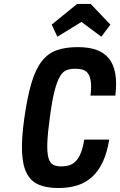

<svg xmlns="http://www.w3.org/2000/svg" viewBox="-20 -934 603 964"><path d="M403 -233Q396.4 -193.1 386.2 -167.3Q376 -141.4 361.6 -125.9Q347.1 -110.4 328.6 -104.5Q310.1 -98.6 287 -98.6Q262.9 -98.6 246.7 -106.9Q230.6 -115.1 223.2 -141.6Q215.9 -168 217.6 -217.2Q219.4 -266.4 230.9 -349Q241.6 -429.4 253.7 -476.7Q265.9 -524 280.4 -549.2Q295 -574.4 313.8 -581.6Q332.6 -588.9 358 -588.9Q381 -588.9 397.2 -583.4Q413.4 -578 423.2 -563.1Q433 -548.3 436.2 -522.3Q439.4 -496.3 434.4 -454.1H559.1Q567 -518.7 558.7 -565Q550.4 -611.3 526.5 -640.7Q502.6 -670.1 463.9 -683.8Q425.1 -697.4 370.9 -697.4Q309.4 -697.4 265.1 -681.9Q220.7 -666.4 189.6 -626.3Q158.4 -586.1 138 -517.5Q117.6 -448.9 102.3 -342.3Q88 -241.3 90.5 -173.7Q93 -106.1 113.6 -65.1Q134.1 -24.1 173.8 -7.1Q213.4 10 272.4 10Q326.4 10 369.1 -3.6Q411.7 -17.3 443.4 -46.6Q475 -75.9 496.4 -121.8Q517.7 -167.7 528.4 -233ZM367.4 -914.4 239.6 -810.4 268 -749.7 389 -823.9 488.7 -749.7 534.3 -810.4 435.4 -914.4Z"/></svg>

Font: Secuela ExtLt
Style: Italic
Weight: 200
Italic angle: -8°
Designer: Fernando Haro
Foundry: deFharo
Version: Version 1.704